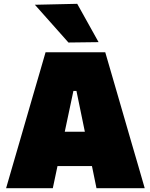

<svg xmlns="http://www.w3.org/2000/svg" viewBox="-20 -987 789 1007"><path d="M12 0Q28.5 -57 47 -120.8Q65.5 -184.5 82 -241L153 -486Q172.5 -553 188 -606Q203.5 -659 219 -713H532Q548.5 -656 564 -603Q579.5 -550 598 -486L669 -241Q686.5 -182 704.5 -119.5Q722.5 -57 739 0H486Q475.5 -50.5 464.8 -103.8Q454 -157 444 -204L381 -510H365L301 -208Q290.5 -158.5 279 -104Q267.5 -49.5 257 0ZM227 -116 255 -296H527L550 -116ZM339 -764Q311 -796 282 -828.2Q253 -860.5 223.5 -894Q194 -927.5 163 -962L385 -967Q413.5 -916 441.2 -866.2Q469 -816.5 497 -766Z"/></svg>

Font: Commissioner Thin Black
Style: Regular
Weight: 900
Version: Version 1.000